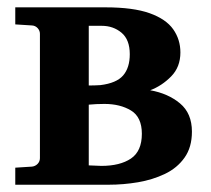

<svg xmlns="http://www.w3.org/2000/svg" viewBox="-20 -508 580 528"><path d="M507.8 -146Q507.8 -103 487.5 -74.5Q467.3 -45.9 433.6 -29.8Q399.9 -13.7 359.6 -6.8Q319.3 0 278.8 0H22V-46.9L67.9 -49.8Q77.1 -50.8 83.5 -57.4Q89.8 -64 89.8 -73.2V-415Q89.8 -423.8 83.5 -430.7Q77.1 -437.5 67.9 -438L22 -440.9V-487.8H270Q346.2 -487.8 391.4 -471.7Q436.5 -455.6 456.3 -427.5Q476.1 -399.4 476.1 -363.8Q476.1 -323.7 450.7 -297.9Q425.3 -272 393.1 -259.8Q442.4 -251 475.1 -223.6Q507.8 -196.3 507.8 -146ZM336.9 -358.9Q336.9 -398.9 314.2 -418Q291.5 -437 259.8 -437Q256.8 -437 242.7 -437Q228.5 -437 224.1 -437V-272.9Q231.4 -272.9 240.7 -273.2Q250 -273.4 255.9 -273.9Q300.3 -279.3 318.6 -300.5Q336.9 -321.8 336.9 -358.9ZM370.1 -140.1Q370.1 -186 340.3 -204.1Q310.5 -222.2 267.1 -222.2Q256.3 -222.2 245.1 -221.7Q233.9 -221.2 224.1 -220.2V-53.2Q229.5 -53.2 241.7 -52.5Q253.9 -51.8 258.8 -51.8Q310.1 -51.8 340.1 -72Q370.1 -92.3 370.1 -140.1Z"/></svg>

Font: Charis
Style: Bold
Weight: 700
Designer: Walt Agee, Miriam Martin, Annie Olsen, Victor Gaultney, Lorna Priest, Alan Ward, Bob Hallissy, Martin Hosken, Sharon Cor
Foundry: SIL Global
Version: Version 7.000